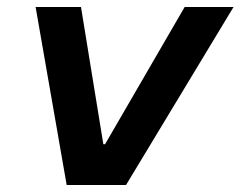

<svg xmlns="http://www.w3.org/2000/svg" viewBox="-20 -530 689 550"><path d="M171 0 82 -510H212L276 -117H281L509 -510H649L341 0Z"/></svg>

Font: Saira Expanded SemiBold
Style: Italic
Weight: 600
Width: 7
Italic angle: -12°
Designer: Hector Gatti with collaboration of the Omnibus-Type team
Foundry: Omnibus-Type
Version: Version 1.101